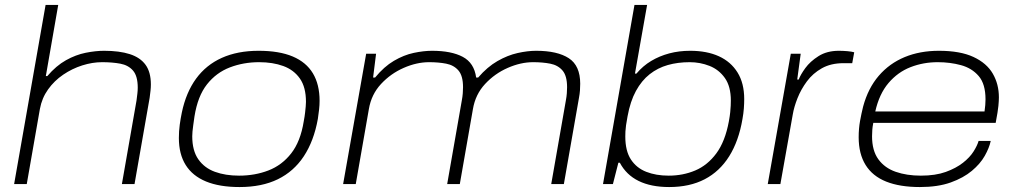

<svg xmlns="http://www.w3.org/2000/svg" viewBox="-20 -743 4107 775"><path d="M37 0 164 -723H215L165 -436H171Q207 -478 246.5 -500Q286 -522 326 -530Q366 -538 400 -538Q462 -538 504 -524.5Q546 -511 567.5 -481.5Q589 -452 589 -402Q589 -390 587.5 -376.5Q586 -363 584 -348L523 0H472L531 -337Q533 -352 534.5 -365Q536 -378 536 -389Q536 -436 517 -458Q498 -480 465.5 -486Q433 -492 392 -492Q353 -492 312 -479Q271 -466 235 -441.5Q199 -417 174 -382Q149 -347 141 -303L88 0Z M947 12Q866 12 811.5 -10.5Q757 -33 729.5 -77Q702 -121 702 -186Q702 -214 705.5 -239.5Q709 -265 714 -289Q731 -370 771.5 -425.5Q812 -481 875.5 -509.5Q939 -538 1024 -538Q1107 -538 1161.5 -515Q1216 -492 1243 -447Q1270 -402 1270 -336Q1270 -319 1268 -301Q1266 -283 1263 -263Q1247 -174 1206.5 -112.5Q1166 -51 1101.5 -19.5Q1037 12 947 12ZM945 -34Q1009 -34 1063.5 -55Q1118 -76 1155.5 -124Q1193 -172 1206 -253Q1210 -274 1211.5 -288.5Q1213 -303 1214 -313Q1215 -323 1215 -332Q1215 -391 1190.5 -426Q1166 -461 1123.5 -476.5Q1081 -492 1026 -492Q963 -492 908 -471Q853 -450 815.5 -402.5Q778 -355 765 -273Q762 -252 760 -237.5Q758 -223 757 -212.5Q756 -202 756 -193Q756 -135 780.5 -100Q805 -65 847.5 -49.5Q890 -34 945 -34Z M1365 0 1458 -526H1498L1486 -430H1494Q1530 -474 1570 -497.5Q1610 -521 1650 -529.5Q1690 -538 1724 -538Q1802 -538 1848 -513.5Q1894 -489 1902 -430H1910Q1947 -473 1988 -496.5Q2029 -520 2069.5 -529Q2110 -538 2144 -538Q2230 -538 2276 -508Q2322 -478 2322 -405Q2322 -392 2321 -378Q2320 -364 2317 -348L2256 0H2205L2264 -337Q2267 -353 2268 -366.5Q2269 -380 2269 -391Q2269 -437 2250.5 -458.5Q2232 -480 2201 -486Q2170 -492 2132 -492Q2082 -492 2029.5 -469Q1977 -446 1938 -404Q1899 -362 1889 -303L1836 0H1785L1844 -337Q1847 -353 1848 -366.5Q1849 -380 1849 -391Q1849 -437 1830.5 -458.5Q1812 -480 1781 -486Q1750 -492 1712 -492Q1662 -492 1609.5 -469Q1557 -446 1518 -404Q1479 -362 1469 -303L1416 0Z M2681 12Q2608 12 2558 -12.5Q2508 -37 2482 -86H2476L2454 0H2414L2541 -723H2592L2543 -446H2549Q2575 -477 2608.5 -497Q2642 -517 2681.5 -527.5Q2721 -538 2766 -538Q2833 -538 2881.5 -516Q2930 -494 2957 -450.5Q2984 -407 2984 -343Q2984 -325 2982.5 -305Q2981 -285 2977 -263Q2962 -174 2923.5 -112.5Q2885 -51 2824.5 -19.5Q2764 12 2681 12ZM2679 -34Q2737 -34 2786.5 -55Q2836 -76 2871.5 -124Q2907 -172 2922 -253Q2926 -275 2927.5 -290Q2929 -305 2929.5 -316.5Q2930 -328 2930 -337Q2930 -394 2906 -428Q2882 -462 2844 -477Q2806 -492 2764 -492Q2716 -492 2675.5 -480.5Q2635 -469 2602.5 -443.5Q2570 -418 2547 -376Q2524 -334 2513 -273Q2509 -252 2507 -237.5Q2505 -223 2504.5 -212.5Q2504 -202 2504 -192Q2504 -134 2526.5 -99.5Q2549 -65 2588.5 -49.5Q2628 -34 2679 -34Z M3079 0 3172 -526H3212L3198 -422H3204Q3211 -441 3230.5 -468Q3250 -495 3284 -516.5Q3318 -538 3366 -538Q3383 -538 3400 -536.5Q3417 -535 3428 -532L3420 -488H3385Q3334 -488 3297.5 -467.5Q3261 -447 3237 -414.5Q3213 -382 3199 -346.5Q3185 -311 3180 -281L3130 0Z M3693 12Q3612 12 3557 -10Q3502 -32 3474 -77Q3446 -122 3446 -189Q3446 -224 3451.5 -254.5Q3457 -285 3464 -313Q3484 -387 3527 -437Q3570 -487 3631.5 -512.5Q3693 -538 3770 -538Q3856 -538 3909.5 -513Q3963 -488 3987.5 -445.5Q4012 -403 4012 -350Q4012 -337 4010 -315.5Q4008 -294 3999 -247H3505Q3502 -232 3501 -219Q3500 -206 3500 -193Q3500 -135 3525.5 -100Q3551 -65 3595.5 -49.5Q3640 -34 3697 -34Q3756 -34 3797.5 -49Q3839 -64 3867 -86Q3895 -108 3910 -132Q3925 -156 3930 -174H3979Q3973 -146 3955 -114Q3937 -82 3903 -53.5Q3869 -25 3817.5 -6.5Q3766 12 3693 12ZM3513 -293H3954Q3956 -307 3957 -319Q3958 -331 3958 -342Q3958 -404 3930.5 -436Q3903 -468 3859 -480Q3815 -492 3765 -492Q3707 -492 3655.5 -472Q3604 -452 3566.5 -408Q3529 -364 3513 -293Z"/></svg>

Font: Archivo Expanded Thin
Style: Italic
Weight: 250
Width: 7
Italic angle: -10°
Designer: Hector Gatti
Foundry: Omnibus-Type
Version: Version 2.001